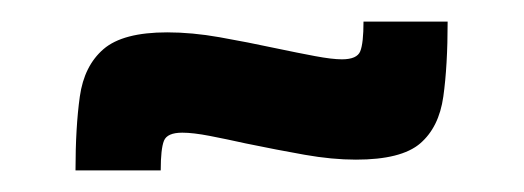

<svg xmlns="http://www.w3.org/2000/svg" viewBox="-20 -393 486 178"><path d="M50 -235Q50 -275 54 -303.5Q58 -332 76 -347.5Q94 -363 135 -363Q158 -363 183.5 -358.5Q209 -354 237 -348Q256 -344 272 -341Q288 -338 297 -338Q311 -338 314 -345.5Q317 -353 317 -373H395Q395 -332 391 -303.5Q387 -275 369.5 -260Q352 -245 310 -245Q288 -245 262.5 -249.5Q237 -254 208 -260Q190 -264 174.5 -267Q159 -270 149 -270Q135 -270 132 -262.5Q129 -255 129 -235Z"/></svg>

Font: Saira ExtraCondensed ExtraBold
Style: Regular
Weight: 800
Width: 2
Designer: Hector Gatti with collaboration of the Omnibus-Type team
Foundry: Omnibus-Type
Version: Version 1.101